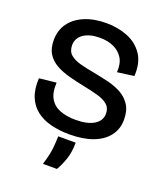

<svg xmlns="http://www.w3.org/2000/svg" viewBox="-133 -618 756 889"><g transform="rotate(20 245.0 -173.5)"><path d="M252 13Q203 13 161 2.5Q119 -8 89 -31Q59 -54 43.5 -91.5Q28 -129 31 -183L115 -192Q112 -143 129 -114Q146 -85 179 -72.5Q212 -60 255 -60Q314 -60 346.5 -80Q379 -100 379 -135Q379 -163 361 -178.5Q343 -194 311.5 -203Q280 -212 239 -220Q199 -228 162 -238Q125 -248 96.5 -264Q68 -280 51.5 -306Q35 -332 35 -373Q35 -421 60 -456Q85 -491 131 -510.5Q177 -530 238 -530Q295 -530 343 -511Q391 -492 419 -451Q447 -410 443 -344L361 -333Q364 -376 347.5 -402.5Q331 -429 301.5 -442.5Q272 -456 233 -456Q183 -456 153 -435.5Q123 -415 123 -380Q123 -350 141.5 -334Q160 -318 192 -309.5Q224 -301 264 -294Q300 -287 335.5 -278.5Q371 -270 400.5 -254Q430 -238 448.5 -210Q467 -182 467 -137Q467 -91 441 -57Q415 -23 367 -5Q319 13 252 13ZM184 183Q201 129 204 92.5Q207 56 207 39H293Q293 87 280.5 122.5Q268 158 253 183Z"/></g></svg>

Font: Bricolage Grotesque 96pt
Style: Regular
Weight: 400
Version: Version 1.001;gftools[0.9.33.dev8+g029e19f]